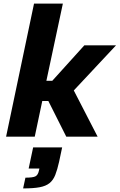

<svg xmlns="http://www.w3.org/2000/svg" viewBox="-20 -763 668 1072"><path d="M14 0 170 -743H331L239 -312H272L451 -510H628L392 -258L525 0H350L250 -199H216L174 0ZM109 289 122 229Q164 229 178 221.5Q192 214 197 191L200 178H140L165 60H327L310 140Q300 185 288.5 214Q277 243 256.5 259.5Q236 276 201 282.5Q166 289 109 289Z"/></svg>

Font: Saira
Style: Bold Italic
Weight: 700
Italic angle: -12°
Designer: Hector Gatti with collaboration of the Omnibus-Type team
Foundry: Omnibus-Type
Version: Version 1.100; ttfautohint (v1.8.3)